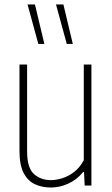

<svg xmlns="http://www.w3.org/2000/svg" viewBox="-20 -828 500 857"><path d="M207 9Q167.5 9 135.8 -5.8Q104 -20.5 85.5 -56Q67 -91.5 67 -154V-540H101V-152Q101 -79.5 131 -51.8Q161 -24 208 -24Q230 -24 257.2 -32.2Q284.5 -40.5 310.2 -60Q336 -79.5 354 -113V-540H388V0H358L355 -60H351Q322 -25 284 -8Q246 9 207 9ZM278 -632 230 -808H263L305 -632ZM151 -632 103 -808H136L178 -632Z"/></svg>

Font: Encode Sans Condensed Thin
Style: Regular
Weight: 100
Width: 3
Designer: Multiple Designers
Foundry: Impallari Type
Version: Version 3.000; ttfautohint (v1.8.3) -l 8 -r 50 -G 200 -x 14 